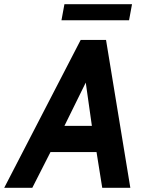

<svg xmlns="http://www.w3.org/2000/svg" viewBox="-63 -889 690 909"><path d="M319 -700H439L554 0H421L394 -169H176L90 0H-43ZM372 -293 343 -498 242 -293ZM242 -869H562L548 -793H228Z"/></svg>

Font: Cabin
Style: Bold Italic
Weight: 700
Italic angle: -7°
Designer: Pablo Impallari
Foundry: Pablo Impallari. http://www.impallari.com Igino Marini. http://www.ikern.com
Version: Version 2.200